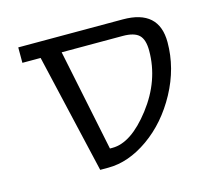

<svg xmlns="http://www.w3.org/2000/svg" viewBox="-81 -617 794 715"><g transform="rotate(-15 316.0 -260.0)"><path d="M44.9 -460V-519.5H448.2Q586.9 -519.5 586.9 -394.5Q586.9 -294.9 536.6 -202.1Q486.3 -109.4 408.7 -54.7Q331.1 0 252.9 0H221.7L115.2 -460ZM196.3 -460 277.3 -67.4H287.1Q359.4 -67.4 436 -167Q512.7 -266.6 512.7 -381.8Q512.7 -424.8 494.1 -442.4Q475.6 -460 431.6 -460Z"/></g></svg>

Font: GenEi M Gothic v2 Regular
Style: Regular
Weight: 400
Version: Version 2.0